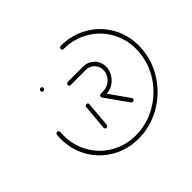

<svg xmlns="http://www.w3.org/2000/svg" viewBox="-129 -671 824 824"><g transform="rotate(-45 283.0 -259.5)"><path d="M217.8 -130.7Q214.1 -130.7 211.5 -133.3Q208.9 -135.9 209.3 -140L219.3 -254.4Q219.6 -258.1 222.4 -260.9Q225.2 -263.7 229.3 -263.7Q233 -263.7 235.6 -261.1Q238.1 -258.5 237.8 -254.4L227.8 -140Q227.4 -136.3 224.6 -133.5Q221.9 -130.7 217.8 -130.7ZM387 -138.5Q386.3 -134.4 383.5 -131.9Q380.7 -129.3 377 -129.3Q372.2 -129.3 370 -132.6L295.9 -236.7Q294.4 -239.3 294.4 -242.6Q295.2 -246.7 298 -249.3Q300.7 -251.9 304.4 -251.9Q308.5 -251.9 311.9 -248.5L385.2 -144.1Q387 -142.2 387 -138.5ZM129.3 -441.5Q129.3 -445.9 132.2 -449.1Q135.2 -452.2 139.3 -452.2Q143 -452.2 145.4 -449.8Q147.8 -447.4 147.8 -443.7Q147.8 -439.6 144.6 -436.7Q141.5 -433.7 137.4 -433.7Q133.7 -433.7 131.5 -435.9Q129.3 -438.1 129.3 -441.5ZM318.1 -508.5Q318.1 -512.6 321.1 -515.6Q324.1 -518.5 328.1 -518.5Q394.8 -518.5 449.3 -487.2Q503.7 -455.9 534.8 -401.9Q565.9 -347.8 565.9 -282.2Q565.9 -271.1 564.8 -259.3Q558.5 -188.9 518.5 -129.3Q478.5 -69.6 415.9 -34.8Q353.3 0 283 0Q216.3 0 161.9 -31.3Q107.4 -62.6 76.3 -116.7Q45.2 -170.7 45.2 -236.3Q45.2 -247.8 46.3 -259.3Q46.7 -263 49.4 -265.7Q52.2 -268.5 56.3 -268.5Q60 -268.5 62.6 -265.9Q65.2 -263.3 64.8 -259.3Q64.1 -252.2 64.1 -238.1Q64.1 -177.4 93 -127Q121.9 -76.7 172.2 -47.6Q222.6 -18.5 284.4 -18.5Q350 -18.5 408.1 -50.9Q466.3 -83.3 503.5 -138.5Q540.7 -193.7 546.3 -259.3Q547.4 -270.4 547.4 -280.7Q547.4 -341.5 518.3 -391.7Q489.3 -441.9 438.9 -470.9Q388.5 -500 326.7 -500Q323 -500 320.6 -502.4Q318.1 -504.8 318.1 -508.5ZM294.4 -241.9Q294.4 -245.9 297.4 -248.9Q300.4 -251.9 304.4 -251.9H319.6Q336.7 -251.9 351.5 -260.7Q366.3 -269.6 375.2 -284.4Q384.1 -299.3 384.1 -316.3Q384.1 -331.1 377 -343.1Q370 -355.2 357.6 -362.2Q345.2 -369.3 330 -369.3H238.5Q234.8 -369.3 232.4 -371.7Q230 -374.1 230 -377.8Q230 -381.9 233.1 -384.8Q236.3 -387.8 240.4 -387.8H331.9Q351.5 -387.8 367.8 -378.5Q384.1 -369.3 393.3 -353.3Q402.6 -337.4 402.6 -318.1Q402.6 -295.9 390.9 -276.3Q379.3 -256.7 359.8 -245Q340.4 -233.3 318.1 -233.3H303Q299.3 -233.3 296.9 -235.7Q294.4 -238.1 294.4 -241.9Z"/></g></svg>

Font: 26F Galaxy Sans Hairline
Style: Italic
Weight: 50
Italic angle: -5°
Designer: C₂₉H₂₅N₃O₅
Version: Version 1.200